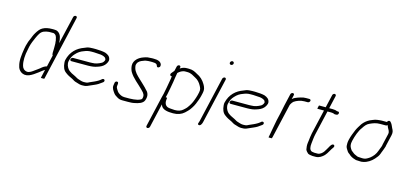

<svg xmlns="http://www.w3.org/2000/svg" viewBox="-74 -1200 4024 1917"><g transform="rotate(15 1937.5 -241.0)"><path d="M400.8 -103 361.5 -89 342.4 -6C341 0.2 376.6 1.6 377.7 -3ZM398.3 -248 370.6 -128C345.3 -122 327.1 -107 309 -91L287.3 -75C279.3 -69 270.9 -63 262.2 -57C243.5 -43.1 216.5 -21.6 189.8 -25C160.5 -28.8 143.4 -50.2 138.1 -74C126.2 -118.3 127.8 -176.9 143.1 -243C144.7 -253 146.6 -262.7 148.8 -272C157.5 -309.6 172.7 -342 186.1 -373C192.6 -391.2 203.2 -405.6 211.2 -421C231.3 -452.8 261 -461.6 301.6 -466H348.6C375 -459 382.5 -436.9 386.1 -412L389.3 -400L390.1 -386C391 -381.3 391.7 -377 392.1 -373C391.2 -358.2 393.9 -343.3 392.5 -327L392.3 -309C393.4 -289.1 386.2 -259.8 398.3 -248ZM378.4 -6 531.9 -671C534.3 -681.4 527.7 -689 517.6 -689C507.4 -689 498.3 -681.3 495.9 -671L428.4 -383C425.8 -430.5 419.5 -470.1 385.6 -492C370.6 -500.5 362.7 -502 342.9 -502H325.9C286.5 -502 255.4 -496 226.8 -480C203.3 -466.8 185.6 -441.3 171.5 -418L161.3 -400C154.4 -386.9 150.3 -374.4 143.9 -359C131.8 -335 119.7 -301.9 112.8 -272C110.5 -262 108.4 -251.7 106.6 -241C94.7 -168.3 87.5 -108.2 102.6 -59C109.8 -16.5 157.2 29.7 222.7 3.5C252.1 -8.2 280.2 -29.5 305.1 -48C324.6 -62.6 341.1 -77.8 361.5 -89L341.7 -3C340.7 1.4 376.9 0.4 378.4 -6Z M592.6 -241H765.6C773.6 -241 782 -241.3 790.9 -242C806.4 -242 824.9 -246.1 838.5 -249L857.9 -255C883.5 -262.9 909.5 -274.4 927.4 -294C939.3 -307.1 955.6 -332.4 953.5 -353C949.2 -385.2 927.4 -400 896.9 -411C874.8 -416.9 829.7 -421 797.2 -421H769.2C747.7 -421 723.9 -419.2 706.3 -413L682 -403C610.9 -377.9 551.3 -326.4 530.5 -236C528.8 -228.7 528.6 -219 529.8 -207C533 -167.4 544.9 -134.3 572.5 -115C595.5 -96.9 617 -86.6 646.9 -73C667.4 -60.6 675.9 -53.9 701.1 -48L716.9 -43C729.6 -38.4 737.2 -37.2 754.3 -36C764.3 -36 773.7 -36.3 782.5 -37C800.4 -38.3 819.4 -47.1 833.5 -54L876.9 -73C901.6 -83.2 925.3 -97.7 945.3 -114L954.9 -121C959 -124.3 961.7 -128.5 962.8 -133.5C965.1 -143.4 958.5 -152 948.6 -152C943.6 -152 939 -150.3 934.9 -147L926.1 -139C915.8 -130.6 901.1 -121.2 888.5 -115L868.2 -105L824.9 -86C814.4 -80.9 801.9 -73 787.9 -73C780.4 -72.3 773 -72 765.6 -72C750 -73.2 745.9 -73.6 734.8 -77L718.9 -82C695.8 -88.1 690.1 -93.2 669.2 -105C651.9 -114.8 642.5 -116.7 627.9 -125C613.2 -134.4 598.5 -142.4 588 -156C574.9 -173 559.1 -204 566.7 -237C575.1 -273.1 585.9 -293.8 607 -316C630.7 -342.5 655 -358.8 688.4 -370C710.5 -379.1 730.3 -385 760.9 -385H788.9C803.2 -385 848.9 -382.2 859.8 -380.5C879.4 -377.5 910.4 -368.7 913.3 -352C916.9 -347.3 918.2 -341 913.4 -331C907.8 -318.6 898.4 -308.1 887 -303C861 -289.3 832.4 -278 797.2 -278C789 -277.3 781.3 -277 773.9 -277H600.9C591.7 -277 580.9 -268.2 578.8 -259C576.7 -249.8 583.4 -241 592.6 -241Z M1355 -442H1374C1392.8 -442 1411.7 -440.3 1421.2 -432C1430.6 -423.9 1428.2 -396.3 1451.6 -407.5C1466.8 -414.8 1466 -428.8 1463.6 -440C1454.9 -467.5 1424.4 -478 1382.4 -478H1363.4C1350.7 -478 1330.3 -476.3 1318.7 -475C1304.8 -473.8 1290.4 -467.2 1276.9 -463C1233.6 -448.5 1184.2 -411.4 1186.2 -356C1187.4 -334.2 1193.4 -312.4 1202.1 -295C1235.2 -236.8 1294.6 -195.7 1340.3 -148.5L1352.4 -136C1368.6 -119.3 1386.1 -99.4 1373.3 -62C1369.5 -54.1 1355.6 -48.4 1348.6 -46L1331.2 -40C1306 -35.2 1279.9 -31 1250.2 -31H1196.2C1170.1 -31 1149.9 -43.2 1135.5 -54C1122.5 -63.1 1115.4 -75.6 1107.5 -89C1101.6 -98 1096.9 -106.9 1097.7 -120L1099.9 -138C1101.3 -151.7 1099.9 -164.1 1083.9 -162C1060.9 -159 1065.2 -135.3 1061 -117C1056.4 -86 1076.5 -62.9 1089.2 -44C1100.9 -26.9 1115.8 -19 1135.6 -7C1153.2 2.4 1165.3 5 1187.8 5H1241.8C1265.7 5 1290.4 4.3 1311.2 -1C1347.2 -7.9 1394.8 -20.3 1407.2 -57C1426.5 -110.2 1406 -142.1 1381.6 -163C1374.7 -171.9 1364.6 -181.7 1355.9 -190C1338.3 -209.6 1315.4 -226.5 1296.8 -246C1269 -272.7 1237.6 -300.6 1226.7 -341C1223.9 -355.2 1219.1 -366.6 1226.6 -384C1235 -408.5 1260.2 -422.2 1282 -429C1292 -433 1304 -439 1315.3 -439C1325.7 -441.4 1342.9 -442 1355 -442Z M1622.7 -462 1611.6 -414C1603.7 -406 1597.3 -398.3 1592.3 -391L1585.2 -382C1575 -366.5 1584.2 -351.7 1600.2 -356C1599.7 -339.8 1596.6 -322.7 1592.7 -302C1584.1 -256.5 1577.7 -211.1 1567.1 -165C1563.2 -151 1559.7 -137.3 1556.6 -124L1484.4 189C1482.2 198.2 1489 207 1498.2 207C1507.4 207 1518.2 198.2 1520.4 189L1577.4 -58C1579.9 -51.3 1582.7 -45 1586 -39C1606.6 -8.7 1649.6 -1 1707.2 -1C1755.2 -1 1793 -15.2 1821.5 -41C1831 -49.7 1858 -75.8 1865.1 -87C1885.1 -114.4 1902.3 -143.2 1914.8 -181L1922.2 -200L1928.8 -220C1931 -226.7 1932.9 -233.3 1934.4 -240L1941.3 -270C1951.4 -313.6 1939.9 -336.9 1925.1 -362C1903.5 -398.6 1875.5 -425.8 1833.7 -445C1809.5 -458.7 1787.8 -472 1747 -472H1727C1705.6 -472 1686.2 -466.9 1669.7 -458L1655.9 -450L1658.7 -462C1660.9 -471.5 1654 -480 1644.3 -480C1634.6 -480 1624.9 -471.5 1622.7 -462ZM1718.7 -436H1738.7C1781.7 -436 1802.1 -416.3 1829 -403C1856.4 -390 1878.4 -364.9 1891.9 -339.5C1902.6 -319.3 1913.1 -303.7 1905.3 -270L1898.4 -240C1894.1 -221.5 1886.9 -203.6 1880.9 -186C1869.7 -153 1853.2 -126.2 1835.6 -102C1830.4 -92 1807.7 -71.3 1800 -65C1780.2 -45.8 1750.4 -37 1715.5 -37C1702.7 -37 1681.9 -38.6 1671.2 -40L1655.7 -42C1620.8 -46.5 1606 -74.6 1608.2 -109L1609.4 -123C1609.7 -127 1610.2 -130.7 1610.9 -134C1611.4 -136 1606.3 -137 1595.6 -137C1597.6 -145.7 1600.1 -155 1603.1 -165C1613.9 -211.9 1620.4 -257.8 1629.2 -304C1634.5 -332.3 1635.6 -357.6 1642.1 -386C1642.7 -391.3 1643.5 -396.3 1644.6 -401C1663.5 -418.8 1687.7 -436 1718.7 -436Z M2092.7 -462 1984.6 6C1980.8 22.7 1967.5 39.8 1984.6 45C2004.4 51.1 2016.5 23.6 2020.6 6L2128.7 -462C2130.8 -471.2 2124 -480 2114.8 -480C2105.6 -480 2094.8 -471.2 2092.7 -462ZM2125.4 -638.5C2122.9 -627.5 2130.5 -618 2141.7 -618C2152 -618 2161.4 -625.3 2163.7 -635.5C2166.3 -646.8 2158.4 -657 2147.2 -657C2137.2 -657 2127.7 -648.4 2125.4 -638.5Z M2238.6 -241H2411.6C2419.6 -241 2428 -241.3 2436.9 -242C2452.4 -242 2470.9 -246.1 2484.5 -249L2503.9 -255C2529.5 -262.9 2555.5 -274.4 2573.4 -294C2585.3 -307.1 2601.6 -332.4 2599.5 -353C2595.2 -385.2 2573.4 -400 2542.9 -411C2520.8 -416.9 2475.7 -421 2443.2 -421H2415.2C2393.7 -421 2369.9 -419.2 2352.3 -413L2328 -403C2256.9 -377.9 2197.3 -326.4 2176.5 -236C2174.8 -228.7 2174.6 -219 2175.8 -207C2179 -167.4 2190.9 -134.3 2218.5 -115C2241.5 -96.9 2263 -86.6 2292.9 -73C2313.4 -60.6 2321.9 -53.9 2347.1 -48L2362.9 -43C2375.6 -38.4 2383.2 -37.2 2400.3 -36C2410.3 -36 2419.7 -36.3 2428.5 -37C2446.4 -38.3 2465.4 -47.1 2479.5 -54L2522.9 -73C2547.6 -83.2 2571.3 -97.7 2591.3 -114L2600.9 -121C2605 -124.3 2607.7 -128.5 2608.8 -133.5C2611.1 -143.4 2604.5 -152 2594.6 -152C2589.6 -152 2585 -150.3 2580.9 -147L2572.1 -139C2561.8 -130.6 2547.1 -121.2 2534.5 -115L2514.2 -105L2470.9 -86C2460.4 -80.9 2447.9 -73 2433.9 -73C2426.4 -72.3 2419 -72 2411.6 -72C2396 -73.2 2391.9 -73.6 2380.8 -77L2364.9 -82C2341.8 -88.1 2336.1 -93.2 2315.2 -105C2297.9 -114.8 2288.5 -116.7 2273.9 -125C2259.2 -134.4 2244.5 -142.4 2234 -156C2220.9 -173 2205.1 -204 2212.7 -237C2221.1 -273.1 2231.9 -293.8 2253 -316C2276.7 -342.5 2301 -358.8 2334.4 -370C2356.5 -379.1 2376.3 -385 2406.9 -385H2434.9C2449.2 -385 2494.9 -382.2 2505.8 -380.5C2525.4 -377.5 2556.4 -368.7 2559.3 -352C2562.9 -347.3 2564.2 -341 2559.4 -331C2553.8 -318.6 2544.4 -308.1 2533 -303C2507 -289.3 2478.4 -278 2443.2 -278C2435 -277.3 2427.3 -277 2419.9 -277H2246.9C2237.7 -277 2226.9 -268.2 2224.8 -259C2222.7 -249.8 2229.4 -241 2238.6 -241Z M2789.7 -488 2761.3 -365C2755.2 -338.8 2750.5 -309.8 2744.3 -283L2725.6 -202C2718.5 -171.3 2714.9 -138.3 2707.9 -108C2705 -95.2 2700.2 -61.4 2697.8 -51C2696.1 -44 2692.8 -25 2691.2 -18C2690.5 -15.3 2695.3 -14.3 2705.5 -15C2719.3 -14.3 2726.5 -15.3 2727.2 -18L2727.4 -19H2724.4C2726.7 -20.3 2728.1 -22 2728.5 -24L2811.4 -383L2817.2 -395C2823.9 -406.9 2830.5 -414.4 2839.7 -423C2865.5 -441.1 2905.2 -456 2943.3 -456H2978.3C2987.8 -456 2998.3 -464.9 3000.5 -474.5C3002.8 -484.2 2996.1 -492 2986.6 -492H2951.6C2942.3 -492 2933.1 -491.3 2924.1 -490C2904.9 -484.6 2891.9 -483 2872.3 -475.5C2850.5 -467.2 2830.2 -460.4 2815.5 -444L2825.7 -488C2828 -498.1 2821.6 -506 2811.8 -506C2802 -506 2792 -498.1 2789.7 -488Z M3195.8 -588 3164.8 -454H3097.8C3095.1 -454 3092.8 -448 3090.7 -436C3087.2 -424 3086.8 -418 3089.5 -418H3156.5L3098.6 -167C3091.8 -137.8 3090.7 -112.6 3087.1 -87L3084 -65C3080.6 -41.8 3083.3 -15.7 3087.3 3C3090.6 15.4 3105.8 30.7 3115 39C3128.2 46.5 3144.4 47.7 3162.5 50H3196.5C3231.4 50 3261.1 28.4 3281.2 8C3306.2 -18.5 3320.7 -57.8 3344.1 -87C3351.2 -96.8 3348.3 -107.8 3342.2 -111.5C3323.8 -122.8 3305.3 -92.4 3299.2 -79C3288.7 -58.7 3276.1 -40.9 3265.3 -23C3252.8 -5.9 3229.6 14 3204.8 14H3171.8C3164.5 12.5 3154.4 11.1 3146.7 10C3119.7 0.3 3116.7 -33.5 3120.9 -69C3125.2 -101.8 3126.3 -131.2 3134.6 -167L3192.5 -418H3228.5C3235.4 -418 3253.2 -416.5 3257.6 -414C3266.2 -408.6 3275 -408.4 3286.7 -410C3310.2 -410 3315.7 -447.9 3291.7 -445H3285.7C3284.4 -445 3282.8 -445.3 3281 -446C3272.2 -451 3252.5 -454 3236.8 -454H3200.8L3231.7 -588C3233.9 -597.5 3227 -606 3217.4 -606C3207.7 -606 3197.9 -597.5 3195.8 -588Z M3786.7 -172C3773.6 -133.8 3752.3 -108.3 3724.9 -86C3706.6 -73.4 3683.8 -57 3659.2 -57H3645.2C3640.5 -57 3633.9 -57.3 3625.4 -58C3617.4 -58 3611.8 -58.3 3608.6 -59L3597.1 -61C3589.6 -63.7 3572.1 -71.8 3565.8 -75C3552.4 -81.9 3544.3 -92.2 3532.1 -100C3524.7 -104.2 3521.1 -115.5 3515.2 -122C3502.9 -141.6 3498.3 -161.6 3506.9 -199C3518.9 -250.8 3540 -311.2 3568.1 -347C3584.1 -372.3 3602.6 -396.9 3630.2 -408C3661.4 -422 3690 -434 3732.2 -434H3791.2C3797.2 -434 3802.8 -436.7 3808 -442C3812 -434.3 3813.9 -429.4 3817 -420C3825.2 -401.2 3843.1 -385.8 3836 -355L3810.1 -243C3809 -238.3 3808.3 -233.7 3807.9 -229C3804 -212.1 3789.8 -185.4 3786.7 -172ZM3793.5 -470H3740.5C3728.2 -470 3707.4 -467.2 3696.6 -466C3678.5 -464.2 3668.2 -459.9 3650.6 -453L3621.8 -441C3594 -427 3569 -405.7 3551 -381C3536.4 -357 3522.4 -337.8 3509.3 -309C3494.5 -272.6 3480.7 -241.5 3471.1 -199.5C3465.1 -173.7 3465 -152.5 3466.9 -134C3470.3 -113.9 3482.9 -99.7 3492.4 -84C3499.7 -73.1 3508.1 -68.9 3518.1 -61C3531.7 -46.4 3556.1 -33.4 3580.2 -27L3593.3 -23C3598.5 -22.3 3606.1 -22 3616.1 -22C3625.3 -21.3 3632.2 -21 3636.8 -21H3650.8C3656.2 -21 3662.4 -22 3669.5 -24C3710.4 -32.6 3746.8 -57.7 3773.1 -87C3789.8 -106.1 3806.2 -124.5 3814.6 -150L3820.3 -166C3821.5 -168 3822.6 -170.8 3823.8 -174.5C3827.8 -186.8 3840.7 -215.5 3844.3 -231C3844.6 -235 3845.2 -239 3846.1 -243L3872 -355C3879.4 -387 3870.3 -405.8 3859.9 -424C3850.6 -441.9 3846.5 -459.2 3833.4 -474L3826.3 -482C3823 -485.3 3818.9 -487 3813.9 -487C3804.3 -487 3797.2 -479.8 3793.5 -470Z"/></g></svg>

Font: HoneyBee
Style: LitIt
Weight: 300
Foundry: Cannot Into Space Fonts
Version: Version 0.89